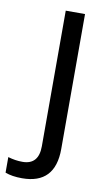

<svg xmlns="http://www.w3.org/2000/svg" viewBox="-153 -580 479 863"><g transform="rotate(10 86.5 -148.0)"><path d="M12 240Q-34 240 -65 228V157Q-32 167 1 167Q75 167 75 83V-536H163V80Q163 240 12 240Z"/></g></svg>

Font: Advent Sans Logo
Style: Regular
Weight: 400
Designer: Types & Symbols
Foundry: Types & Symbols
Version: Version 1.002